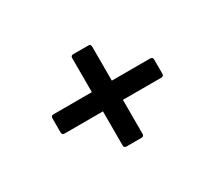

<svg xmlns="http://www.w3.org/2000/svg" viewBox="-82 -642 764 683"><g transform="rotate(-30 300.0 -300.5)"><path d="M269 -111Q259 -111 259 -121V-261H101Q91 -261 91 -272V-329Q91 -340 101 -340H259V-480Q259 -490 269 -490H331Q341 -490 341 -480V-340H499Q509 -340 509 -329V-272Q509 -261 499 -261H341V-121Q341 -111 331 -111Z"/></g></svg>

Font: Sofia Sans Medium
Style: Regular
Weight: 500
Designer: Botio Nikoltchev, Ani Petrova
Foundry: lettersoup
Version: Version 4.101; ttfautohint (v1.8.4.7-5d5b)